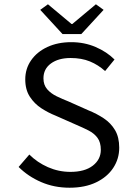

<svg xmlns="http://www.w3.org/2000/svg" viewBox="-20 -865 640 897"><path d="M305 12Q233 12 172 -14.5Q111 -41 67 -85L117 -143Q154 -106 204 -84Q254 -62 309 -62Q376 -62 413.5 -91Q451 -120 451 -165Q451 -200 435.5 -221Q420 -242 393.5 -255.5Q367 -269 334 -283L239 -325Q206 -338 173.5 -359Q141 -380 119.5 -413Q98 -446 98 -494Q98 -544 125.5 -583.5Q153 -623 201.5 -645.5Q250 -668 313 -668Q374 -668 426.5 -645.5Q479 -623 515 -587L471 -533Q439 -562 400 -578Q361 -594 310 -594Q253 -594 218 -568.5Q183 -543 183 -499Q183 -468 200.5 -448Q218 -428 245 -415Q272 -402 300 -391L392 -350Q432 -334 465 -312Q498 -290 517.5 -257Q537 -224 537 -175Q537 -123 509 -80.5Q481 -38 429 -13Q377 12 305 12ZM272 -706 168 -819 204 -845 314 -753H318L428 -845L464 -819L360 -706Z"/></svg>

Font: Source Code Variable
Style: Regular
Weight: 400
Monospace: yes
Designer: Paul D. Hunt, Teo Tuominen
Foundry: Adobe Systems Incorporated
Version: Version 1.010;hotconv 1.0.106;makeotfexe 2.5.65593